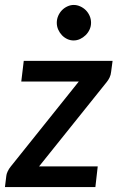

<svg xmlns="http://www.w3.org/2000/svg" viewBox="-31 -756 480 776"><path d="M424 -510 418 -465Q417 -453.5 412 -443Q407 -432.5 400 -424L127 -83.5H364L354.5 0H-11L-5.5 -45Q-5 -52.5 0 -63.2Q5 -74 12.5 -83L287.5 -426.5H55L65 -510ZM337 -664Q337 -649.5 331 -636.5Q325 -623.5 315 -613.8Q305 -604 292.5 -598.2Q280 -592.5 266.5 -592.5Q253 -592.5 240.8 -598.2Q228.5 -604 219.2 -613.8Q210 -623.5 204.2 -636.5Q198.5 -649.5 198.5 -664Q198.5 -678.5 204.2 -691.8Q210 -705 219.5 -714.8Q229 -724.5 241.5 -730.2Q254 -736 267 -736Q280.5 -736 293.2 -730.2Q306 -724.5 315.8 -714.8Q325.5 -705 331.2 -692Q337 -679 337 -664Z"/></svg>

Font: Lato SemiBold
Style: Italic
Weight: 600
Italic angle: -7°
Designer: Lukasz Dziedzic with Adam Twardoch and Botio Nikoltchev
Foundry: tyPoland Lukasz Dziedzic
Version: Version 2.015; 2015-08-06; http://www.latofonts.com/